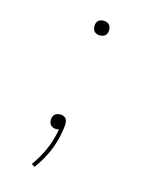

<svg xmlns="http://www.w3.org/2000/svg" viewBox="-112 -615 724 896"><g transform="rotate(15 250.0 -166.5)"><path d="M277 -467Q268 -467 260.5 -470Q253 -473 248 -479.5Q243 -486 242 -494.5Q241 -503 242 -511Q243 -517 246 -522.5Q249 -528 254 -531.5Q259 -535 265 -536.5Q271 -538 277 -538Q285 -538 293 -535Q301 -532 306 -525.5Q311 -519 312 -510.5Q313 -502 312 -494Q311 -488 308 -482.5Q305 -477 300 -473.5Q295 -470 289 -468.5Q283 -467 277 -467ZM141 205 126 194Q156 153 176.5 106.5Q197 60 205 12Q206 11 206 9Q206 7 206 5Q203 7 199.5 7.5Q196 8 193 8Q186 8 179 5.5Q172 3 167 -2Q162 -7 160 -13.5Q158 -20 158 -28Q158 -30 158.5 -32Q159 -34 159 -36Q160 -42 163 -47.5Q166 -53 171 -56.5Q176 -60 182 -61.5Q188 -63 194 -63Q201 -63 208 -61Q215 -59 220 -54Q225 -49 227 -42Q229 -35 229 -27Q229 -17 227.5 -6.5Q226 4 224 15Q216 65 194.5 113.5Q173 162 141 205Z"/></g></svg>

Font: Iosevka Curly Slab ThObl
Style: Regular
Weight: 100
Italic angle: -9°
Monospace: yes
Designer: Belleve Invis
Foundry: Belleve Invis
Version: Version 11.0.0; ttfautohint (v1.8.3)